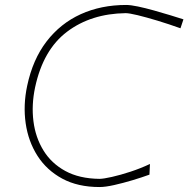

<svg xmlns="http://www.w3.org/2000/svg" viewBox="-20 -745 760 774"><path d="M381.5 9Q293.5 9 230.8 -25Q168 -59 131 -117Q94 -175 83.5 -248Q73 -321 89.5 -399Q112 -505.5 167.8 -578Q223.5 -650.5 305.5 -687.8Q387.5 -725 488.5 -725Q506.5 -725 536.2 -718.8Q566 -712.5 600 -703Q634 -693.5 665.8 -683.8Q697.5 -674 719.5 -667L707.5 -631Q660 -648 614.5 -661.8Q569 -675.5 534.8 -683.8Q500.5 -692 486.5 -692Q347 -690 250.5 -617.2Q154 -544.5 121.5 -393Q106.5 -322 114.8 -256.5Q123 -191 155 -138.8Q187 -86.5 243.2 -55.8Q299.5 -25 380.5 -24Q397 -24 431.2 -31.8Q465.5 -39.5 506.5 -53Q547.5 -66.5 584.5 -84L582.5 -41Q552.5 -30 514.2 -18.5Q476 -7 440.2 1Q404.5 9 381.5 9Z"/></svg>

Font: Commissioner Loud Thin
Style: Italic
Weight: 100
Italic angle: -12°
Designer: Kostas Bartsokas
Foundry: Kostas Bartsokas
Version: Version 1.000; ttfautohint (v1.8.3)